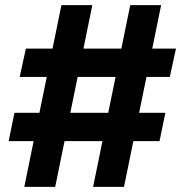

<svg xmlns="http://www.w3.org/2000/svg" viewBox="-20 -725 716 745"><path d="M461.2 0H341.3L485.3 -705H605.2ZM56.4 -426.6 80.4 -536.5H662.9L638.9 -426.6ZM194.2 0H74.3L218.3 -705H338.2ZM13.5 -177.3 36.1 -287.2H621.6L599 -177.3Z"/></svg>

Font: TikTok Sans Light
Style: Regular
Weight: 300
Version: Version 4.000